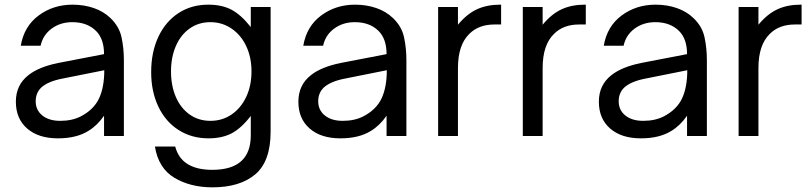

<svg xmlns="http://www.w3.org/2000/svg" viewBox="-20 -583 3478 823"><path d="M48 -147Q48 -219 102 -261Q146 -296 229 -313L426 -351Q426 -416 392 -450Q354 -488 290 -488Q239 -488 201.5 -460.5Q164 -433 154 -387H69Q83 -470 145.5 -516.5Q208 -563 291 -563Q340 -563 382 -548.5Q424 -534 453 -506Q491 -470 501 -423Q511 -376 511 -326V0H426V-87Q397 -45 359 -22Q308 10 228 10Q145 10 96.5 -32Q48 -74 48 -147ZM326 -84Q382 -113 404.5 -161Q427 -209 427 -282L247 -246Q185 -234 156 -207Q133 -184 133 -149Q133 -111 161.5 -88Q190 -65 238 -65Q289 -65 326 -84Z M644 45H731Q757 145 890 145Q1055 145 1055 -3V-86Q1013 -32 972 -11Q931 10 874 10Q801 10 745 -26Q689 -62 658.5 -126.5Q628 -191 628 -274Q628 -359 658.5 -424.5Q689 -490 744.5 -526.5Q800 -563 873 -563Q931 -563 972 -541.5Q1013 -520 1055 -467V-553H1140V-19Q1140 109 1074 164.5Q1008 220 891 220Q796 220 727.5 179Q659 138 644 45ZM1058 -277Q1058 -337 1035.5 -385Q1013 -433 972.5 -460.5Q932 -488 882 -488Q831 -488 792.5 -460.5Q754 -433 733.5 -385Q713 -337 713 -277Q713 -216 733.5 -168Q754 -120 792.5 -92.5Q831 -65 882 -65Q933 -65 973 -92.5Q1013 -120 1035.5 -168Q1058 -216 1058 -277Z M1259 -147Q1259 -219 1313 -261Q1357 -296 1440 -313L1637 -351Q1637 -416 1603 -450Q1565 -488 1501 -488Q1450 -488 1412.5 -460.5Q1375 -433 1365 -387H1280Q1294 -470 1356.5 -516.5Q1419 -563 1502 -563Q1551 -563 1593 -548.5Q1635 -534 1664 -506Q1702 -470 1712 -423Q1722 -376 1722 -326V0H1637V-87Q1608 -45 1570 -22Q1519 10 1439 10Q1356 10 1307.5 -32Q1259 -74 1259 -147ZM1537 -84Q1593 -113 1615.5 -161Q1638 -209 1638 -282L1458 -246Q1396 -234 1367 -207Q1344 -184 1344 -149Q1344 -111 1372.5 -88Q1401 -65 1449 -65Q1500 -65 1537 -84Z M1858 0V-553H1943V-477Q1981 -523 2024 -543Q2067 -563 2124 -563H2128V-478H2099Q2032 -478 1992 -438Q1943 -391 1943 -291V0Z M2221 0V-553H2306V-477Q2344 -523 2387 -543Q2430 -563 2487 -563H2491V-478H2462Q2395 -478 2355 -438Q2306 -391 2306 -291V0Z M2547 -147Q2547 -219 2601 -261Q2645 -296 2728 -313L2925 -351Q2925 -416 2891 -450Q2853 -488 2789 -488Q2738 -488 2700.5 -460.5Q2663 -433 2653 -387H2568Q2582 -470 2644.5 -516.5Q2707 -563 2790 -563Q2839 -563 2881 -548.5Q2923 -534 2952 -506Q2990 -470 3000 -423Q3010 -376 3010 -326V0H2925V-87Q2896 -45 2858 -22Q2807 10 2727 10Q2644 10 2595.5 -32Q2547 -74 2547 -147ZM2825 -84Q2881 -113 2903.5 -161Q2926 -209 2926 -282L2746 -246Q2684 -234 2655 -207Q2632 -184 2632 -149Q2632 -111 2660.5 -88Q2689 -65 2737 -65Q2788 -65 2825 -84Z M3146 0V-553H3231V-477Q3269 -523 3312 -543Q3355 -563 3412 -563H3416V-478H3387Q3320 -478 3280 -438Q3231 -391 3231 -291V0Z"/></svg>

Font: Open Sauce One
Style: Regular
Weight: 400
Designer: Alfredo Marco Pradil
Foundry: Creative Sauce Fz LLC
Version: Version 1.477